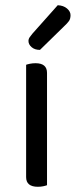

<svg xmlns="http://www.w3.org/2000/svg" viewBox="-20 -707 290 735"><path d="M125 8Q80 8 80 -29V-459Q85 -461 95 -463Q105 -465 116 -465Q160 -465 160 -428V2Q155 4 145.5 6Q136 8 125 8ZM201 -687Q223 -686 236.5 -674.5Q250 -663 250 -649Q250 -635 244 -626.5Q238 -618 224 -605L133 -516Q113 -516 101 -526.5Q89 -537 89 -550Q89 -558 94 -565Q99 -572 104 -578Z"/></svg>

Font: Baloo Thambi 2
Style: Regular
Weight: 400
Designer: Aadarsh Rajan and Ek Type
Foundry: Ek Type
Version: Version 1.640;hotconv 1.0.111;makeotfexe 2.5.65597; ttfautoh